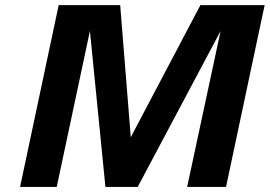

<svg xmlns="http://www.w3.org/2000/svg" viewBox="-20 -742 1070 762"><path d="M59.6 0 212.9 -721.7H457L499 -197.3L775.4 -721.7H1030.3L877 0H722.7L855.5 -619.1L526.4 0H398.4L336.9 -619.1L205.1 0Z"/></svg>

Font: FreeUniversal
Style: BoldItalic
Weight: 700
Italic angle: -11°
Version: Version 1.001 March 22, 2017